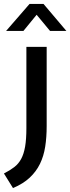

<svg xmlns="http://www.w3.org/2000/svg" viewBox="-63 -710 357 975"><path d="M71 -472H174V-70Q174 -13 166.5 35Q159 83 140 122Q121 161 88 192Q55 223 3 245L-43 171Q-12 155 9.5 138.5Q31 122 44.5 97Q58 72 64.5 34.5Q71 -3 71 -60ZM274 -553H191L123 -635L56 -553H-32L87 -690H158Z"/></svg>

Font: Mukta Vaani Medium
Style: Regular
Weight: 500
Designer: Noopur Datye, Girish Dalvi, Yashodeep Gholap, Pallavi Karambelkar
Foundry: Ek Type
Version: Version 2.538;PS 1.000;hotconv 16.6.51;makeotf.lib2.5.65220;